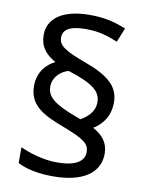

<svg xmlns="http://www.w3.org/2000/svg" viewBox="-86 -827 685 894"><g transform="rotate(10 256.5 -380.0)"><path d="M67 -395C67 -307 128 -270 233 -231C342 -190 362 -170 362 -133C362 -95 331 -62 232 -62C169 -62 102 -83 59 -103V-28C101 -7 154 5 228 5C365 5 446 -48 446 -140C446 -191 419 -225 372 -250C411 -273 447 -315 447 -383C447 -463 387 -505 284 -543C182 -580 152 -601 152 -638C152 -675 181 -697 261 -697C325 -697 365 -682 411 -664L438 -731C388 -751 342 -765 267 -765C140 -765 70 -716 70 -636C70 -582 98 -547 146 -521C105 -501 67 -461 67 -395ZM142 -405C142 -449 177 -481 214 -491C337 -452 371 -420 371 -370C371 -325 338 -297 307 -279L285 -287C178 -327 142 -356 142 -405Z"/></g></svg>

Font: Noto Sans Cypriot
Style: Regular
Weight: 400
Designer: Monotype Design Team
Foundry: Monotype Imaging Inc.
Version: Version 2.002